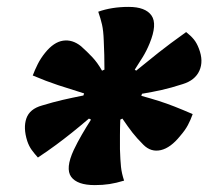

<svg xmlns="http://www.w3.org/2000/svg" viewBox="-20 -579 640 557"><path d="M353 -559Q402 -559 419.5 -534Q437 -509 414 -453Q405 -431 393.5 -412.5Q382 -394 371 -377L375 -374Q408 -401 439.5 -426Q471 -451 520 -486Q534 -475 542.5 -464.5Q551 -454 557 -438Q571 -402 558.5 -374Q546 -346 510 -335Q476 -324 449 -318Q422 -312 392 -307L390 -301Q419 -293 441 -286Q463 -279 486 -270Q509 -261 539 -248Q533 -231 525 -216Q517 -201 503 -185Q475 -150 446.5 -143.5Q418 -137 396 -159Q377 -178 364.5 -194Q352 -210 335 -235L329 -232Q328 -207 328 -187Q328 -167 328 -146Q329 -114 331 -95Q333 -76 340 -55Q317 -48 297.5 -45Q278 -42 255 -42Q204 -42 186.5 -66Q169 -90 194 -144Q205 -167 217.5 -188.5Q230 -210 244 -232L238 -235Q211 -212 188.5 -194Q166 -176 143 -159Q120 -142 90 -122Q80 -133 72 -144Q64 -155 59 -170Q47 -208 56.5 -235.5Q66 -263 102 -273Q135 -283 161 -289Q187 -295 222 -302L224 -308Q182 -321 148.5 -332Q115 -343 75 -360Q81 -376 89.5 -393Q98 -410 111 -426Q136 -457 163 -461Q190 -465 215 -445Q233 -429 248 -413Q263 -397 276 -374L283 -377Q283 -397 282.5 -419.5Q282 -442 281 -461Q280 -490 276 -507.5Q272 -525 265 -545Q304 -559 353 -559Z"/></svg>

Font: Recursive Mn Csl St Blk
Style: Italic
Weight: 900
Italic angle: -15°
Monospace: yes
Version: Version 1.079;hotconv 1.0.112;makeotfexe 2.5.65598; ttfautoh